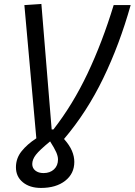

<svg xmlns="http://www.w3.org/2000/svg" viewBox="-20 -719 677 965"><path d="M186 225.6Q129.4 225.6 94.7 197Q60.1 168.5 60.1 121.6Q60.1 76.7 88.4 41.3Q116.7 5.9 162.6 -23.9L102.5 -693.4L188 -699.2L239.7 -68.4H248.5Q345.7 -192.9 419.9 -349.4Q494.1 -505.9 551.3 -693.4H636.7Q581.1 -495.6 498.8 -325.4Q416.5 -155.3 301.8 -20.5Q329.6 10.7 341.6 39.1Q353.5 67.4 353.5 94.7Q353.5 153.8 307.6 189.7Q261.7 225.6 186 225.6ZM142.1 105.5Q142.1 126 157.7 138.4Q173.3 150.9 198.7 150.9Q231.4 150.9 251.5 132.1Q271.5 113.3 271.5 82.5Q271.5 66.4 262.5 45.9Q253.4 25.4 231.9 -8.3Q178.7 35.2 160.4 58.8Q142.1 82.5 142.1 105.5Z"/></svg>

Font: CaskaydiaCove NFP SemiLight
Style: Italic
Weight: 350
Italic angle: -10°
Designer: Aaron Bell
Foundry: Saja Typeworks
Version: Version 2111.001; VTT 6.35;Nerd Fonts 3.1.1